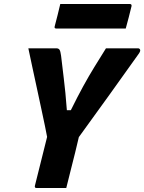

<svg xmlns="http://www.w3.org/2000/svg" viewBox="-20 -942 723 962"><path d="M312 0H163Q152 0 155 -12L216 -256Q213 -273 205.5 -309.5Q198 -346 187.5 -394.5Q177 -443 165.5 -497Q154 -551 142.5 -603.5Q131 -656 122 -700H262Q273 -700 278 -693Q283 -686 286 -663Q291 -617 299.5 -550Q308 -483 315 -390H335Q368 -457 396.5 -509Q425 -561 453 -606.5Q481 -652 511 -700H671Q679 -700 682 -693Q685 -686 674 -671Q603 -571 527.5 -466Q452 -361 375 -255Q366 -216 356.5 -177.5Q347 -139 337 -100Q331 -75 324.5 -50Q318 -25 312 0ZM282 -922H630Q641 -922 639 -911Q632 -882 625 -855Q618 -828 610 -799H262Q251 -799 254 -810Q262 -839 268.5 -866Q275 -893 282 -922Z"/></svg>

Font: Recursive Mn Lnr St XBd
Style: Italic
Weight: 800
Italic angle: -15°
Monospace: yes
Version: Version 1.079;hotconv 1.0.112;makeotfexe 2.5.65598; ttfautoh